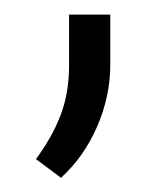

<svg xmlns="http://www.w3.org/2000/svg" viewBox="-20 -113 232 266"><path d="M132.8 -92.8V-23.9Q132.8 20.5 114.5 62.5Q96.2 104.5 64.5 133.3L29.8 107.4Q52.2 77.1 64 46.4Q75.7 15.6 75.7 -22.9V-92.8Z"/></svg>

Font: Vazirmatn RD UI ExtraLight
Style: Regular
Weight: 200
Designer: Saber Rastikerdar
Foundry: Saber Rastikerdar
Version: Version 33.003